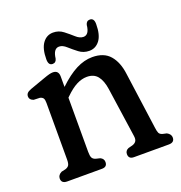

<svg xmlns="http://www.w3.org/2000/svg" viewBox="-112 -690 741 787"><g transform="rotate(-20 259.0 -297.0)"><path d="M171.5 -413V-368Q213 -407.5 248.8 -425.8Q284.5 -444 319.5 -444Q370 -444 396 -413.8Q422 -383.5 428.5 -331.5L462.5 -84.5Q464.5 -68 468 -60.5Q471.5 -53 482.5 -49.5L500.5 -45.5Q517.5 -36.5 517.5 -21.5Q517.5 0 492.5 0H340.5Q317.5 0 317.5 -21.5Q317.5 -36.5 332.5 -43L350.5 -47.5Q362 -51 367.2 -58.8Q372.5 -66.5 370 -82.5L339 -297.5Q333.5 -335.5 317.5 -355.5Q301.5 -375.5 271 -375.5Q249 -375.5 226 -363.8Q203 -352 176 -325.5L171.5 -321V-84.5Q171.5 -67 175.5 -59Q179.5 -51 191 -47.5L209.5 -43Q224 -36 224 -21.5Q224 0 201 0H49.5Q24.5 0 24.5 -21.5Q24.5 -37 41.5 -45.5L59.5 -49.5Q70.5 -53 75 -60.2Q79.5 -67.5 79.5 -84.5V-331.5Q79.5 -346 75.5 -352Q71.5 -358 61.5 -360.5L34.5 -361.5Q17 -367.5 17 -382Q17 -390.5 22 -396.2Q27 -402 40.5 -407L105 -430Q121.5 -436 130.5 -438.2Q139.5 -440.5 146.5 -440.5Q171.5 -440.5 171.5 -413ZM318.5 -472Q293 -472 273.8 -486.8Q254.5 -501.5 238.2 -516.2Q222 -531 206.5 -531Q182 -531 177 -490Q173.5 -473 158 -473Q140 -473 140 -499.5Q140 -546 157.5 -569.8Q175 -593.5 203 -593.5Q228 -593.5 247.2 -578.5Q266.5 -563.5 282.8 -548.8Q299 -534 315 -534Q340 -534 344 -575.5Q348 -592 363 -592Q381.5 -592 381.5 -566Q381.5 -518.5 363.8 -495.2Q346 -472 318.5 -472Z"/></g></svg>

Font: Fraunces 144pt SuperSoft
Style: Regular
Weight: 400
Version: Version 1.000;[b76b70a41]